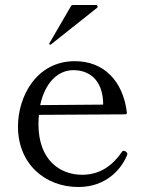

<svg xmlns="http://www.w3.org/2000/svg" viewBox="-20 -735 583 769"><path d="M181 -556C182 -556 183 -556 184 -557L368 -703C371 -706 371 -706 371 -708C371 -712 368 -715 364 -715H273C269 -715 266 -713 264 -710L178 -562C177 -560 177 -560 177 -559C177 -558 179 -556 181 -556ZM485 -127C482 -129 479 -131 476 -131C473 -131 470 -130 467 -125C434 -77 385 -35 309 -35C220 -35 134 -94 134 -238C134 -251 135 -263 136 -275L481 -277C486 -277 489 -280 488 -286C472 -412 395 -490 280 -490C126 -490 52 -349 52 -228C52 -79 160 14 294 14C404 14 464 -56 487 -109C489 -113 490 -116 490 -119C490 -122 488 -125 485 -127ZM274 -454C333 -454 389 -420 393 -326V-316L141 -314C160 -403 211 -454 274 -454Z"/></svg>

Font: Shippori Mincho OTF
Style: Regular
Weight: 400
Designer: FONTDASU
Foundry: FONTDASU / Google Inc. / but / Adobe
Version: Version 3.300;hotconv 1.0.109;makeotfexe 2.5.65596